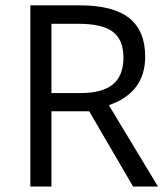

<svg xmlns="http://www.w3.org/2000/svg" viewBox="-20 -685 616 705"><path d="M168.9 -597.6V-343.3H275Q356.4 -343.3 394.8 -375.4Q433.3 -407.5 433.3 -473.2Q433.3 -538.9 394.3 -568.3Q355.4 -597.6 269.5 -597.6ZM168.9 -276.5V0H91.5V-665.3H274Q395.9 -665.3 454.5 -618.6Q513.1 -571.8 513.1 -477.2Q513.1 -344.8 379.7 -298.8L560.2 0H468.7L307.4 -276.5Z"/></svg>

Font: KhulaRegular
Style: Regular
Weight: 400
Designer: Erin McLaughlin, Steve Matteson
Version: Version 1.001;PS 1.0;hotconv 1.0.72;makeotf.lib2.5.5900; ttf